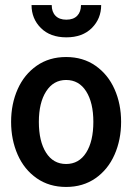

<svg xmlns="http://www.w3.org/2000/svg" viewBox="-20 -731 524 761"><path d="M24 -248Q24 -319 50 -377.5Q76 -436 125.5 -470.5Q175 -505 242 -505Q309 -505 358.5 -470.5Q408 -436 434 -377.5Q460 -319 460 -248Q460 -177 434 -118Q408 -59 358.5 -24.5Q309 10 242 10Q175 10 125.5 -24.5Q76 -59 50 -118Q24 -177 24 -248ZM350 -248Q350 -324 321.5 -369Q293 -414 242 -414Q192 -414 163 -369Q134 -324 134 -248Q134 -171 162.5 -126Q191 -81 242 -81Q293 -81 321.5 -126Q350 -171 350 -248ZM105 -711H185Q185 -684 200 -668.5Q215 -653 243 -653Q271 -653 286 -668.5Q301 -684 301 -711H381Q381 -657 344 -620Q307 -583 243 -583Q179 -583 142 -620Q105 -657 105 -711Z"/></svg>

Font: Cabin Condensed SemiBold
Style: Regular
Weight: 600
Width: 3
Designer: Pablo Impallari
Foundry: Pablo Impallari. http://www.impallari.com Igino Marini. http://www.ikern.com
Version: Version 2.200